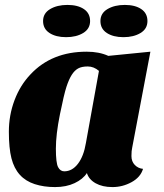

<svg xmlns="http://www.w3.org/2000/svg" viewBox="-20 -740 668 780"><path d="M104 -438Q190 -530 332 -530Q383 -530 420 -513L591 -530L517 -140Q514 -128 514 -106Q514 -84 527.5 -70Q541 -56 561 -54Q551 -20 514.5 0Q478 20 437 20Q396 20 368.5 4.5Q341 -11 333 -37Q317 -12 283 4Q249 20 203.5 20Q158 20 121 8Q84 -4 60.5 -30Q37 -56 26.5 -97Q16 -138 16 -205Q16 -272 39 -333Q62 -394 104 -438ZM241 -44Q273 -44 296.5 -74.5Q320 -105 329 -159L382 -452Q361 -470 336.5 -470Q312 -470 297.5 -462Q283 -454 271.5 -436Q260 -418 250 -387.5Q240 -357 223.5 -275.5Q207 -194 207 -136Q207 -78 216 -61Q225 -44 241 -44ZM254 -720Q296 -720 321 -703Q346 -686 346 -654.5Q346 -623 318 -606Q290 -589 248.5 -589Q207 -589 181 -606Q155 -623 155 -654.5Q155 -686 183.5 -703Q212 -720 254 -720ZM487 -720Q529 -720 554 -703Q579 -686 579 -654.5Q579 -623 551 -606Q523 -589 481.5 -589Q440 -589 414 -606Q388 -623 388 -654.5Q388 -686 416.5 -703Q445 -720 487 -720Z"/></svg>

Font: Sansita One
Style: Regular
Weight: 400
Designer: Pablo Cosgaya
Foundry: Omnibus-Type
Version: Version 1.001